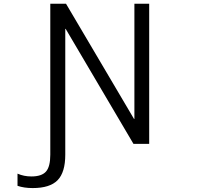

<svg xmlns="http://www.w3.org/2000/svg" viewBox="-20 -750 1040 1001"><path d="M757.8 -730.5V0H675.8L322.3 -599.6H320.3V56.6Q320.3 148.4 280.3 189.5Q240.2 230.5 150.4 230.5Q105.5 230.5 71.3 218.8V155.3Q104.5 169.9 143.6 169.9Q197.3 169.9 219.7 144.5Q242.2 119.1 242.2 56.6V-730.5H324.2L678.7 -129.9H680.7V-730.5Z"/></svg>

Font: Gen Shin Gothic Monospace Normal
Style: Regular
Weight: 350
Designer: [Source Han Sans]
Ryoko NISHIZUKA  (kana & ideographs); Paul D. Hunt (Latin, Greek & Cyrillic); Wenlong ZHANG  (bopomofo
Version: Version 1.002.20150607